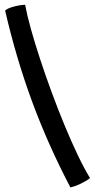

<svg xmlns="http://www.w3.org/2000/svg" viewBox="-20 -756 406 822"><path d="M365.5 6.5Q346 21 322.8 31.8Q299.5 42.5 281.5 46.5Q185.5 -136.5 117.2 -321.8Q49 -507 2 -710.5Q11 -720 37 -727.2Q63 -734.5 87.5 -735.5Q95.5 -692.5 112.2 -632.2Q129 -572 152 -502Q175 -432 201.8 -359.5Q228.5 -287 257 -218.2Q285.5 -149.5 313.2 -91.5Q341 -33.5 365.5 6.5Z"/></svg>

Font: Grandstander
Style: Regular
Weight: 400
Designer: Tyler Finck
Foundry: Etcetera Type Co
Version: Version 1.200; ttfautohint (v1.8.3)